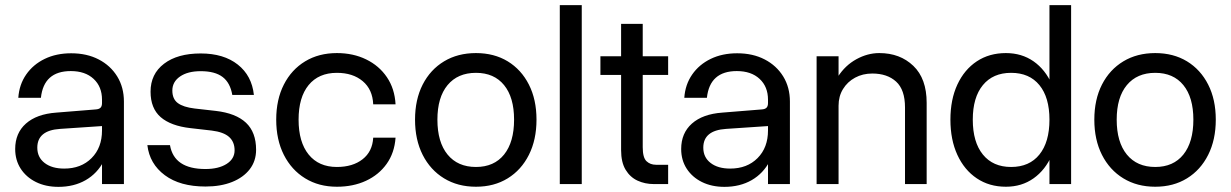

<svg xmlns="http://www.w3.org/2000/svg" viewBox="-20 -720 4815 751"><path d="M464.7 -322.6Q464.7 -378.4 438.5 -421Q412.2 -463.6 365.9 -487.6Q319.6 -511.6 258.4 -511.6Q200.2 -511.6 154.9 -489.7Q109.6 -467.7 82.4 -428.5Q55.1 -389.2 51.6 -337.4H140Q151.2 -442 256.9 -442Q313.3 -442 346.1 -411.5Q379 -381 379 -330V0H464.7ZM411.5 -207.3 379 -209.9Q379 -142.6 338.2 -101.6Q297.4 -60.6 231 -60.6Q182.9 -60.6 154.4 -82.7Q125.9 -104.7 125.9 -142.4Q125.9 -209.8 214.5 -215.8L380.8 -227L379 -316.6Q379 -304.5 373.1 -298.6Q367.3 -292.7 353.4 -291.9L199.9 -279.5Q123.4 -273.9 81.4 -236.6Q39.4 -199.4 39.4 -137.1Q39.4 -93.7 60.9 -60.3Q82.5 -26.9 120.6 -8Q158.8 10.9 208.6 10.9Q269.1 10.9 314.9 -15.3Q360.6 -41.5 386.1 -90.4Q411.5 -139.3 411.5 -207.3Z M808.1 -209.3Q854.4 -203.6 876 -184.4Q897.6 -165.1 897.6 -131.9Q897.6 -98.6 866.2 -78.7Q834.8 -58.9 783.5 -58.9Q660.9 -58.9 644.9 -152.2H556.4Q565.1 -79 624.7 -34.7Q684.2 9.6 783.9 9.6Q843.6 9.6 887.9 -8.2Q932.2 -26 957 -58.2Q981.7 -90.5 981.7 -134.1Q981.7 -202.7 942.2 -239.9Q902.6 -277.1 824.1 -286.2L741 -295.6Q697.1 -300.9 675.6 -316.8Q654.1 -332.7 654.1 -365.9Q654.1 -400.1 684.4 -420.9Q714.7 -441.6 764.9 -441.6Q820.9 -441.6 850.7 -418.9Q880.5 -396.3 888.6 -348.6H973.1Q965.1 -424 910.1 -467.4Q855 -510.9 765.1 -510.9Q674.2 -510.9 621.6 -470.7Q568.9 -430.5 568.9 -361.4Q568.9 -296.4 608.4 -261.9Q648 -227.5 725.1 -218.8Z M1060.4 -252Q1060.4 -173.3 1090.3 -114.2Q1120.3 -55.1 1173.7 -22.4Q1227.1 10.4 1297.7 10.4Q1361.5 10.4 1411.6 -12.9Q1461.7 -36.1 1492.4 -79.1Q1523 -122 1527.2 -181.5H1439.8Q1436.8 -127.1 1398.1 -97Q1359.5 -66.9 1297.7 -66.9Q1226.7 -66.9 1187.3 -115.5Q1147.9 -164.1 1147.9 -252Q1147.9 -339.3 1187.1 -387.2Q1226.4 -435.1 1297.7 -435.1Q1360 -435.1 1398.7 -402.6Q1437.4 -370.1 1439.8 -311.9H1527.2Q1523.9 -373.1 1493.4 -418Q1463 -462.9 1412.3 -487.6Q1361.6 -512.4 1297.7 -512.4Q1227 -512.4 1173.6 -480.1Q1120.1 -447.7 1090.3 -389.2Q1060.4 -330.6 1060.4 -252Z M1603.4 -251.9Q1603.4 -173.3 1633.3 -114.2Q1663.3 -55.1 1716.9 -22.4Q1770.6 10.4 1841.7 10.4Q1912.7 10.4 1965.9 -22.4Q2019 -55.1 2048.7 -114.2Q2078.5 -173.3 2078.5 -252Q2078.5 -330.7 2048.7 -389.2Q2019 -447.7 1965.9 -480.1Q1912.7 -512.4 1841.7 -512.4Q1770.6 -512.4 1717 -480.1Q1663.3 -447.8 1633.3 -389.2Q1603.4 -330.6 1603.4 -251.9ZM1990.8 -252Q1990.8 -164.1 1951.7 -115.5Q1912.6 -66.9 1841.7 -66.9Q1770.4 -66.9 1730.6 -115.5Q1690.9 -164.1 1690.9 -252Q1690.9 -339.2 1730.6 -387.1Q1770.4 -435.1 1841.7 -435.1Q1912.6 -435.1 1951.7 -387.1Q1990.8 -339.2 1990.8 -252Z M2169.6 -700V0H2255.5V-700Z M2328.5 -500V-426.9H2593.4V-500ZM2593.4 -75.5H2546Q2523.4 -75.5 2508.7 -89.5Q2494 -103.5 2494 -144V-626.6H2409.4V-132.9Q2409.4 -85.1 2427.1 -55.9Q2444.9 -26.6 2474 -13.3Q2503.1 0 2537.5 0H2593.4Z M3069.7 -322.6Q3069.7 -378.4 3043.5 -421Q3017.2 -463.6 2970.9 -487.6Q2924.6 -511.6 2863.4 -511.6Q2805.2 -511.6 2759.9 -489.7Q2714.6 -467.7 2687.4 -428.5Q2660.1 -389.2 2656.6 -337.4H2745Q2756.2 -442 2861.9 -442Q2918.3 -442 2951.1 -411.5Q2984 -381 2984 -330V0H3069.7ZM3016.5 -207.3 2984 -209.9Q2984 -142.6 2943.2 -101.6Q2902.4 -60.6 2836 -60.6Q2787.9 -60.6 2759.4 -82.7Q2730.9 -104.7 2730.9 -142.4Q2730.9 -209.8 2819.5 -215.8L2985.8 -227L2984 -316.6Q2984 -304.5 2978.1 -298.6Q2972.3 -292.7 2958.4 -291.9L2804.9 -279.5Q2728.4 -273.9 2686.4 -236.6Q2644.4 -199.4 2644.4 -137.1Q2644.4 -93.7 2665.9 -60.3Q2687.5 -26.9 2725.6 -8Q2763.8 10.9 2813.6 10.9Q2874.1 10.9 2919.9 -15.3Q2965.6 -41.5 2991.1 -90.4Q3016.5 -139.3 3016.5 -207.3Z M3519.9 -299.5V0H3604.6V-317.8Q3604.6 -412.5 3552.5 -462.4Q3500.3 -512.4 3419.3 -512.4Q3373.6 -512.4 3329.8 -488.4Q3286 -464.4 3257.2 -419.6Q3228.5 -374.9 3228.1 -312.4L3260 -306.5Q3260 -343.4 3277.4 -371.7Q3294.7 -400 3324.6 -416.2Q3354.4 -432.4 3391.9 -432.4Q3450.4 -432.4 3485.1 -400.8Q3519.9 -369.1 3519.9 -299.5ZM3174.1 -500V0H3260V-500Z M4169.6 -700V0H4084.9V-700ZM4120.4 -252Q4120.4 -173.3 4094.7 -114.2Q4069 -55.1 4022.7 -22.4Q3976.4 10.4 3914.5 10.4Q3849.5 10.4 3800.7 -22.4Q3751.9 -55.1 3724.7 -114.2Q3697.5 -173.3 3697.5 -252Q3697.5 -330.6 3724.7 -389.2Q3751.9 -447.7 3800.7 -480.1Q3849.5 -512.4 3914.5 -512.4Q3976.4 -512.4 4022.7 -480.1Q4069 -447.7 4094.7 -389.2Q4120.4 -330.6 4120.4 -252ZM3785 -252Q3785 -164.1 3824.5 -115.5Q3864 -66.9 3934.9 -66.9Q4006.4 -66.9 4045.6 -115.5Q4084.9 -164.1 4084.9 -252Q4084.9 -339.1 4045.6 -387.1Q4006.4 -435.1 3934.9 -435.1Q3864 -435.1 3824.5 -387.1Q3785 -339.1 3785 -252Z M4260.4 -251.9Q4260.4 -173.3 4290.3 -114.2Q4320.3 -55.1 4373.9 -22.4Q4427.6 10.4 4498.7 10.4Q4569.7 10.4 4622.9 -22.4Q4676 -55.1 4705.7 -114.2Q4735.5 -173.3 4735.5 -252Q4735.5 -330.7 4705.7 -389.2Q4676 -447.7 4622.9 -480.1Q4569.7 -512.4 4498.7 -512.4Q4427.6 -512.4 4374 -480.1Q4320.3 -447.8 4290.3 -389.2Q4260.4 -330.6 4260.4 -251.9ZM4647.8 -252Q4647.8 -164.1 4608.7 -115.5Q4569.6 -66.9 4498.7 -66.9Q4427.4 -66.9 4387.6 -115.5Q4347.9 -164.1 4347.9 -252Q4347.9 -339.2 4387.6 -387.1Q4427.4 -435.1 4498.7 -435.1Q4569.6 -435.1 4608.7 -387.1Q4647.8 -339.2 4647.8 -252Z"/></svg>

Font: Overused Grotesk Light
Style: Regular
Weight: 300
Designer: RandomMaerks
Version: Version 0.005